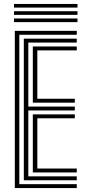

<svg xmlns="http://www.w3.org/2000/svg" viewBox="-20 -957 439 977"><path d="M55.4 0V-800H370.7V-780.1H78.3V-19.9H370.7V0ZM147 -79.5V-375H360.7V-355.1H169.9V-99.4H370.7V-79.5ZM101.2 -39.7V-760.3H370.7V-740.4H124.1V-414.7H360.7V-394.9H124.1V-59.6H370.7V-39.7ZM147 -434.6V-720.5H370.7V-700.6H169.9V-454.5H360.7V-434.6ZM51.3 -918.4V-936.9H374.3V-918.4ZM51.3 -844.4V-862.9H374.3V-844.4ZM51.3 -881.4V-899.9H374.3V-881.4Z"/></svg>

Font: Big Shoulders Inline Text Thin
Style: Regular
Weight: 100
Designer: Patric King
Foundry: XO Type Co
Version: Version 2.002